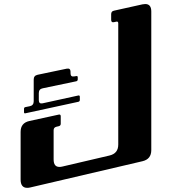

<svg xmlns="http://www.w3.org/2000/svg" viewBox="-20 -800 839 937"><path d="M675.3 -13.2C704.1 -20 718.3 -38.1 718.3 -67.4V-744.1C718.3 -768.1 708.5 -780.3 689 -780.3C685.1 -780.3 680.2 -779.8 675.3 -778.8L536.6 -748C526.9 -746.1 522.5 -740.2 522.5 -730.5V-703.6C522.5 -693.8 526.9 -689.5 536.6 -691.9L547.4 -694.3C553.7 -695.8 557.1 -692.9 557.1 -686.5V-94.7C557.1 -65.4 543 -47.9 514.2 -41L284.7 12.7C279.3 14.2 274.4 14.6 270 14.6C251 14.6 241.7 2.4 241.7 -22V-164.1C241.7 -173.8 246.1 -179.2 255.9 -181.6L266.6 -184.1C272.9 -185.5 276.4 -189.5 276.4 -195.8V-232.9C276.4 -239.3 272.9 -242.2 266.6 -240.7L123.5 -209.5C94.7 -203.1 80.6 -185.5 80.6 -156.2V76.2C80.6 103 91.3 116.7 112.8 116.7C117.7 116.7 122.6 116.2 128.4 114.7ZM104 -247.1C99.1 -246.1 97.2 -248 97.2 -252.9V-268.6C97.2 -273.4 99.1 -276.4 104 -277.3L125.5 -281.7C138.2 -284.2 144.5 -292.5 144.5 -305.7V-411.6C144.5 -424.8 150.4 -432.1 163.6 -435.1L305.2 -464.8C317.9 -467.3 324.2 -462.4 324.2 -449.7V-442.4C324.2 -429.7 330.1 -424.8 343.3 -427.2L352.1 -428.7C356.9 -429.7 359.4 -427.7 359.4 -422.9V-412.6C359.4 -407.7 356.9 -404.3 352.1 -403.3L188.5 -369.1C175.8 -366.7 169.4 -358.9 169.4 -345.7V-311C169.4 -298.3 175.8 -293 188.5 -295.9L362.3 -334C367.2 -335 369.6 -332.5 369.6 -327.6V-312.5C369.6 -307.6 367.2 -304.2 362.3 -303.2Z"/></svg>

Font: QTS-Omar 
Style: Regular
Weight: 400
Designer: Mohammed Abd El khaliq
Foundry: QafType Studio
Version: Version 1.001